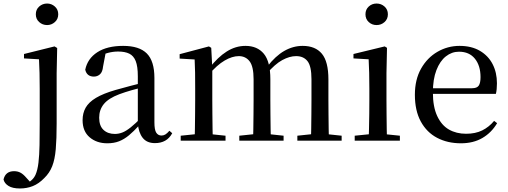

<svg xmlns="http://www.w3.org/2000/svg" viewBox="-104 -797 2879 1088"><path d="M9 271Q-33 271 -56 256.5Q-79 242 -84 220Q-73 173 -24 173Q-4 173 12 181.5Q28 190 45 210L77 245V252H50V243Q64 234 76.5 222.5Q89 211 97 194Q109 167 114 124.5Q119 82 120 25Q121 -32 121 -99V-293Q121 -343 120 -383.5Q119 -424 117 -461L32 -466V-491L205 -534L220 -525L217 -382V-97Q217 -10 212 48Q207 106 192 144.5Q177 183 147 212Q116 244 82 257.5Q48 271 9 271ZM163 -655Q137 -655 118 -672Q99 -689 99 -716Q99 -743 118 -760Q137 -777 163 -777Q188 -777 207 -760Q226 -743 226 -716Q226 -689 207 -672Q188 -655 163 -655Z M504 15Q444 15 404 -19Q364 -53 364 -116Q364 -156 381.5 -187Q399 -218 440 -242.5Q481 -267 550 -287Q591 -299 638 -311Q685 -323 725 -333V-308Q685 -298 644.5 -286.5Q604 -275 572 -263Q511 -240 484.5 -207.5Q458 -175 458 -130Q458 -84 482.5 -61Q507 -38 547 -38Q568 -38 589 -46Q610 -54 637 -75.5Q664 -97 701 -135L711 -86H684Q654 -53 627 -30.5Q600 -8 571 3.5Q542 15 504 15ZM774 14Q728 14 704.5 -16Q681 -46 677 -98V-101V-365Q677 -421 665 -451Q653 -481 628.5 -493Q604 -505 565 -505Q537 -505 508.5 -497.5Q480 -490 446 -472L495 -499L480 -420Q477 -389 462.5 -376Q448 -363 428 -363Q388 -363 379 -402Q392 -465 447.5 -501Q503 -537 594 -537Q685 -537 728 -494Q771 -451 771 -355V-104Q771 -61 781.5 -45Q792 -29 811 -29Q823 -29 833 -35Q843 -41 856 -56L872 -42Q856 -13 831.5 0.5Q807 14 774 14Z M920 0V-28L1028 -39H1069L1174 -28V0ZM999 0Q1000 -25 1000.5 -66Q1001 -107 1001.5 -152Q1002 -197 1002 -230V-296Q1002 -347 1001.5 -385Q1001 -423 999 -460L914 -465V-490L1080 -534L1093 -526L1099 -413V-410V-230Q1099 -197 1099.5 -152Q1100 -107 1100.5 -66Q1101 -25 1102 0ZM1252 0V-28L1357 -39H1400L1503 -28V0ZM1330 0Q1331 -25 1331.5 -65.5Q1332 -106 1332.5 -151Q1333 -196 1333 -230V-348Q1333 -420 1310.5 -449.5Q1288 -479 1249 -479Q1212 -479 1169 -454Q1126 -429 1078 -373L1070 -412H1083Q1130 -473 1180.5 -505Q1231 -537 1287 -537Q1354 -537 1391 -492.5Q1428 -448 1428 -348V-230Q1428 -196 1428.5 -151Q1429 -106 1429.5 -65.5Q1430 -25 1431 0ZM1581 0V-28L1685 -39H1728L1832 -28V0ZM1658 0Q1659 -25 1659.5 -65.5Q1660 -106 1660.5 -151Q1661 -196 1661 -230V-348Q1661 -422 1638.5 -450.5Q1616 -479 1574 -479Q1537 -479 1495.5 -456.5Q1454 -434 1406 -378L1396 -419H1410Q1457 -480 1507 -508.5Q1557 -537 1611 -537Q1683 -537 1720 -492.5Q1757 -448 1757 -347V-230Q1757 -196 1757.5 -151Q1758 -106 1758.5 -65.5Q1759 -25 1760 0Z M1906 0V-28L2015 -39H2055L2162 -28V0ZM1985 0Q1986 -25 1987 -66Q1988 -107 1988.5 -152Q1989 -197 1989 -230V-294Q1989 -345 1988 -384.5Q1987 -424 1985 -461L1899 -466V-491L2076 -534L2089 -526L2086 -382V-230Q2086 -197 2086.5 -152Q2087 -107 2087.5 -66Q2088 -25 2089 0ZM2030 -655Q2004 -655 1985.5 -672Q1967 -689 1967 -716Q1967 -743 1985.5 -760Q2004 -777 2030 -777Q2056 -777 2075 -760Q2094 -743 2094 -716Q2094 -689 2075 -672Q2056 -655 2030 -655Z M2508 15Q2432 15 2373 -16Q2314 -47 2280.5 -108.5Q2247 -170 2247 -260Q2247 -346 2282 -408Q2317 -470 2375 -503.5Q2433 -537 2500 -537Q2568 -537 2615.5 -509Q2663 -481 2687.5 -433.5Q2712 -386 2712 -325Q2712 -289 2706 -265H2291V-297H2571Q2599 -297 2609 -312Q2619 -327 2619 -360Q2619 -425 2587 -464.5Q2555 -504 2497 -504Q2456 -504 2422.5 -477.5Q2389 -451 2369 -399.5Q2349 -348 2349 -273Q2349 -192 2373.5 -139.5Q2398 -87 2440 -63Q2482 -39 2537 -39Q2590 -39 2628.5 -58Q2667 -77 2696 -112L2713 -99Q2681 -45 2629.5 -15Q2578 15 2508 15Z"/></svg>

Font: Noto Serif TC ExtraLight Medium
Style: Regular
Weight: 500
Version: Version 2.002-H1;hotconv 1.1.0;makeotfexe 2.6.0